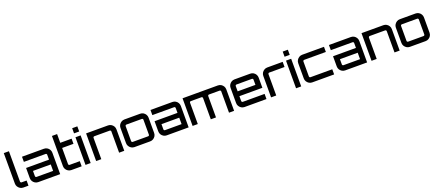

<svg xmlns="http://www.w3.org/2000/svg" viewBox="108 -2278 8588 3786"><g transform="rotate(-20 4402.0 -385.0)"><path d="M182 0Q146 0 117 -18Q88 -36 70 -65Q52 -94 52 -130V-770H160V-133Q160 -123 167.5 -115.5Q175 -108 185 -108H290V0H182Z M495 0Q459 0 429.5 -18Q400 -36 382.5 -65Q365 -94 365 -130V-344H846V-447Q846 -457 839 -464.5Q832 -472 822 -472H365V-580H825Q861 -580 890.5 -562.5Q920 -545 937.5 -515Q955 -485 955 -450V0ZM498 -108H846V-243H473V-133Q473 -123 480.5 -115.5Q488 -108 498 -108Z M1190 0Q1154 0 1124.5 -18Q1095 -36 1077.5 -65Q1060 -94 1060 -130V-763H1168V-580H1406V-472H1168V-133Q1168 -123 1175.5 -115.5Q1183 -108 1193 -108H1406V0H1190Z M1487 0V-580H1595V0ZM1487 -662V-770H1595V-662Z M1710 0V-580H2170Q2206 -580 2235.5 -562Q2265 -544 2282.5 -515Q2300 -486 2300 -450V0H2192V-447Q2192 -457 2184.5 -464.5Q2177 -472 2167 -472H1843Q1833 -472 1825.5 -464.5Q1818 -457 1818 -447V0Z M2514 0Q2478 0 2449 -18Q2420 -36 2402 -65Q2384 -94 2384 -130V-450Q2384 -486 2402 -515Q2420 -544 2449 -562Q2478 -580 2514 -580H2844Q2880 -580 2909.5 -562.5Q2939 -545 2956.5 -515Q2974 -485 2974 -450V-130Q2974 -94 2956.5 -65Q2939 -36 2909.5 -18Q2880 0 2844 0H2514ZM2517 -108H2841Q2851 -108 2858 -115.5Q2865 -123 2865 -133V-447Q2865 -457 2858 -464.5Q2851 -472 2841 -472H2517Q2507 -472 2499.5 -464.5Q2492 -457 2492 -447V-133Q2492 -123 2499.5 -115.5Q2507 -108 2517 -108Z M3191 0Q3155 0 3125.5 -18Q3096 -36 3078.5 -65Q3061 -94 3061 -130V-344H3542V-447Q3542 -457 3535 -464.5Q3528 -472 3518 -472H3061V-580H3521Q3557 -580 3586.5 -562.5Q3616 -545 3633.5 -515Q3651 -485 3651 -450V0ZM3194 -108H3542V-243H3169V-133Q3169 -123 3176.5 -115.5Q3184 -108 3194 -108Z M3734 0V-580H4475Q4512 -580 4541 -562Q4570 -544 4587.5 -515Q4605 -486 4605 -450V0H4498V-447Q4498 -457 4490.5 -464.5Q4483 -472 4473 -472H4250Q4239 -472 4232 -464.5Q4225 -457 4225 -447V0H4116V-447Q4116 -457 4108.5 -464.5Q4101 -472 4091 -472H3867Q3857 -472 3850 -464.5Q3843 -457 3843 -447V0Z M4824 0Q4788 0 4759 -18Q4730 -36 4712 -65Q4694 -94 4694 -130V-450Q4694 -486 4712 -515Q4730 -544 4759 -562Q4788 -580 4824 -580H5154Q5190 -580 5219.5 -562.5Q5249 -545 5266.5 -515Q5284 -485 5284 -450V-236H4802V-133Q4802 -123 4809.5 -115.5Q4817 -108 4827 -108H5284V0H4824ZM4802 -337H5175V-447Q5175 -457 5168 -464.5Q5161 -472 5151 -472H4827Q4817 -472 4809.5 -464.5Q4802 -457 4802 -447Z M5381 0V-450Q5381 -486 5399 -515Q5417 -544 5446.5 -562Q5476 -580 5511 -580H5835V-472H5514Q5504 -472 5496.5 -464.5Q5489 -457 5489 -447V0Z M5905 0V-580H6013V0ZM5905 -662V-770H6013V-662Z M6244 0Q6208 0 6179 -18Q6150 -36 6132 -65Q6114 -94 6114 -130V-450Q6114 -486 6132 -515Q6150 -544 6179 -562Q6208 -580 6244 -580H6702V-472H6247Q6237 -472 6229.5 -464.5Q6222 -457 6222 -447V-133Q6222 -123 6229.5 -115.5Q6237 -108 6247 -108H6704V0H6244Z M6936 0Q6900 0 6870.5 -18Q6841 -36 6823.5 -65Q6806 -94 6806 -130V-344H7287V-447Q7287 -457 7280 -464.5Q7273 -472 7263 -472H6806V-580H7266Q7302 -580 7331.5 -562.5Q7361 -545 7378.5 -515Q7396 -485 7396 -450V0ZM6939 -108H7287V-243H6914V-133Q6914 -123 6921.5 -115.5Q6929 -108 6939 -108Z M7489 0V-580H7949Q7985 -580 8014.5 -562Q8044 -544 8061.5 -515Q8079 -486 8079 -450V0H7971V-447Q7971 -457 7963.5 -464.5Q7956 -472 7946 -472H7622Q7612 -472 7604.5 -464.5Q7597 -457 7597 -447V0Z M8293 0Q8257 0 8228 -18Q8199 -36 8181 -65Q8163 -94 8163 -130V-450Q8163 -486 8181 -515Q8199 -544 8228 -562Q8257 -580 8293 -580H8623Q8659 -580 8688.5 -562.5Q8718 -545 8735.5 -515Q8753 -485 8753 -450V-130Q8753 -94 8735.5 -65Q8718 -36 8688.5 -18Q8659 0 8623 0H8293ZM8296 -108H8620Q8630 -108 8637 -115.5Q8644 -123 8644 -133V-447Q8644 -457 8637 -464.5Q8630 -472 8620 -472H8296Q8286 -472 8278.5 -464.5Q8271 -457 8271 -447V-133Q8271 -123 8278.5 -115.5Q8286 -108 8296 -108Z"/></g></svg>

Font: Orbitron Medium
Style: Regular
Weight: 500
Designer: Matt McInerney
Foundry: The League of Moveable Type
Version: Version 2.001